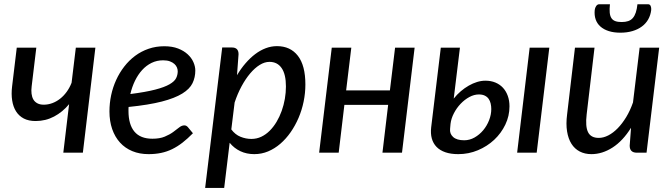

<svg xmlns="http://www.w3.org/2000/svg" viewBox="-20 -738 3246 928"><path d="M61 -507.5H155.5L133 -320.5Q130.5 -301.5 132.5 -285.2Q134.5 -269 141.2 -257.2Q148 -245.5 160.5 -238.8Q173 -232 191.5 -232Q212.5 -232 232.8 -239.5Q253 -247 270.5 -260.8Q288 -274.5 302.2 -294Q316.5 -313.5 326 -338L346.5 -507.5H441L380.5 0H286L314 -234.5Q282.5 -196.5 241.5 -174.8Q200.5 -153 152 -153Q118.5 -153 95 -165.2Q71.5 -177.5 57.5 -199.8Q43.5 -222 38.8 -252.8Q34 -283.5 38.5 -320.5Z M924 -397Q924 -364 910.5 -336Q897 -308 861 -285.8Q825 -263.5 762.2 -247.2Q699.5 -231 601.5 -221Q601 -216 601 -211.2Q601 -206.5 601 -202Q601 -136 629.8 -101.8Q658.5 -67.5 716.5 -67.5Q752 -67.5 776 -77.5Q800 -87.5 816.8 -99.8Q833.5 -112 846 -122Q858.5 -132 871 -132Q881 -132 888.5 -123L912.5 -94Q886.5 -67.5 862 -48.5Q837.5 -29.5 811.8 -17Q786 -4.5 758.2 1.2Q730.5 7 698 7Q654.5 7 619.5 -7.5Q584.5 -22 560 -49Q535.5 -76 522.2 -114.2Q509 -152.5 509 -199.5Q509 -239 517.2 -277.8Q525.5 -316.5 541.5 -351.5Q557.5 -386.5 580.5 -416.2Q603.5 -446 633 -468Q662.5 -490 698 -502.2Q733.5 -514.5 774 -514.5Q812.5 -514.5 840.8 -503.5Q869 -492.5 887.5 -475.2Q906 -458 915 -437.2Q924 -416.5 924 -397ZM768.5 -446.5Q738 -446.5 712.5 -434Q687 -421.5 667 -399.5Q647 -377.5 632.5 -347.8Q618 -318 610 -283.5Q684.5 -293 729.8 -304.8Q775 -316.5 799.2 -330.5Q823.5 -344.5 831.2 -360.2Q839 -376 839 -393.5Q839 -402.5 835.2 -411.8Q831.5 -421 823 -428.8Q814.5 -436.5 801.2 -441.5Q788 -446.5 768.5 -446.5Z M971.5 170.5 1054 -508.5H1101Q1133 -508.5 1133 -476L1125.5 -374.5Q1144.5 -406.5 1166.8 -432.2Q1189 -458 1213.5 -476.5Q1238 -495 1264.5 -505Q1291 -515 1318.5 -515Q1383.5 -515 1419.8 -468.2Q1456 -421.5 1456 -329.5Q1456 -288 1447.5 -246.8Q1439 -205.5 1423 -168.2Q1407 -131 1384.8 -99Q1362.5 -67 1335 -43.2Q1307.5 -19.5 1275.8 -6.2Q1244 7 1209 7Q1172 7 1141.8 -7.2Q1111.5 -21.5 1090 -48L1063.5 170.5ZM1282.5 -439Q1259 -439 1235.2 -424.2Q1211.5 -409.5 1189.2 -383.2Q1167 -357 1147.5 -321Q1128 -285 1114 -242.5L1098 -112.5Q1117 -87 1142.8 -76.8Q1168.5 -66.5 1195 -66.5Q1220.5 -66.5 1242.8 -77Q1265 -87.5 1283.5 -106Q1302 -124.5 1316.8 -149.2Q1331.5 -174 1341.5 -202Q1351.5 -230 1356.8 -260.2Q1362 -290.5 1362 -320Q1362 -379 1341.2 -409Q1320.5 -439 1282.5 -439Z M1984 -507.5 1923 0H1828.5L1856 -231H1644.5L1617 0H1522.5L1583.5 -507.5H1678L1653 -301H1864.5L1889.5 -507.5Z M2635 -507.5 2574 0H2479.5L2540 -507.5ZM2203 -507.5 2173 -261.5Q2188.5 -281 2207.2 -297Q2226 -313 2245.8 -324.2Q2265.5 -335.5 2286 -341.8Q2306.5 -348 2326 -348Q2353 -348 2374.5 -339Q2396 -330 2411 -313.8Q2426 -297.5 2434.2 -274.8Q2442.5 -252 2442.5 -224Q2442.5 -177.5 2422.5 -135.8Q2402.5 -94 2368.5 -62.2Q2334.5 -30.5 2289.8 -11.8Q2245 7 2195 7Q2159 7 2132.8 -2Q2106.5 -11 2090 -28Q2073.5 -45 2067 -69Q2060.5 -93 2064 -122.5L2110.5 -507.5ZM2155.5 -116Q2152.5 -92 2170 -76Q2187.5 -60 2223.5 -60Q2250 -60 2273.8 -73.5Q2297.5 -87 2315.5 -108.5Q2333.5 -130 2344 -157Q2354.5 -184 2354.5 -211Q2354.5 -225 2351.5 -237.8Q2348.5 -250.5 2341.8 -260.2Q2335 -270 2323.2 -275.8Q2311.5 -281.5 2294.5 -281.5Q2271.5 -281.5 2248.5 -269Q2225.5 -256.5 2206.2 -236.2Q2187 -216 2173.8 -190.5Q2160.5 -165 2157.5 -139Z M2715 0ZM2853.5 -507.5 2815.5 -185Q2808.5 -127 2822.2 -99.2Q2836 -71.5 2874 -71.5Q2896.5 -71.5 2920 -83.5Q2943.5 -95.5 2965.5 -118Q2987.5 -140.5 3006.8 -172.2Q3026 -204 3039.5 -243L3071.5 -507.5H3166L3105 0H3058Q3023.5 0 3023.5 -34L3030 -120.5Q2990.5 -57 2940.8 -25Q2891 7 2838.5 7Q2806.5 7 2782 -5.8Q2757.5 -18.5 2742 -43Q2726.5 -67.5 2720.8 -103.2Q2715 -139 2721 -185L2759 -507.5ZM2984.5 -631.5Q3003 -631.5 3016.2 -636Q3029.5 -640.5 3038.5 -650.8Q3047.5 -661 3053 -677.5Q3058.5 -694 3061 -717.5H3112Q3121.5 -717.5 3125 -708.8Q3128.5 -700 3127.5 -689.5Q3124.5 -664.5 3113 -644.2Q3101.5 -624 3082.2 -609.8Q3063 -595.5 3036.8 -587.8Q3010.5 -580 2978.5 -580Q2946.5 -580 2922.2 -587.8Q2898 -595.5 2882 -609.8Q2866 -624 2859 -644.2Q2852 -664.5 2854.5 -689.5Q2855.5 -700 2861.5 -708.8Q2867.5 -717.5 2876.5 -717.5H2928Q2925.5 -694 2927 -677.5Q2928.5 -661 2935 -650.8Q2941.5 -640.5 2953.8 -636Q2966 -631.5 2984.5 -631.5Z"/></svg>

Font: Lato Medium
Style: Italic
Weight: 500
Italic angle: -7°
Designer: Lukasz Dziedzic
Foundry: tyPoland Lukasz Dziedzic
Version: Version 2.006; 2014-01-15